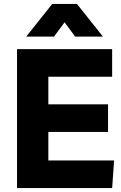

<svg xmlns="http://www.w3.org/2000/svg" viewBox="-20 -961 619 981"><path d="M553 -569H227V-428H532V-287H227V-141H563L553 0H67V-710H553ZM506 -774H364L310 -847L256 -774H114L247 -941H373Z"/></svg>

Font: Livvic
Style: Bold
Weight: 700
Designer: Jacques Le Bailly, Baron von Fonthausen
Version: Version 1.001; ttfautohint (v1.8.2)